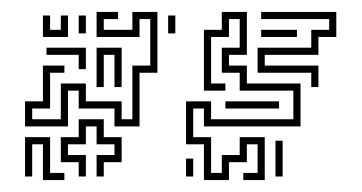

<svg xmlns="http://www.w3.org/2000/svg" viewBox="-20 -594 607 322"><path d="M22 -382V-424H52V-484H88V-472H64V-412H34V-394H82V-454H124V-424H184V-394H202V-484H232V-562H214V-532H142V-574H178V-562H154V-544H202V-574H244V-472H214V-382H172V-412H112V-442H94V-382ZM322 -292V-352H292V-424H334V-394H472V-442H382V-472H352V-514H382V-562H364V-532H334V-454H358V-442H322V-544H352V-574H394V-502H364V-484H394V-454H484V-382H322V-412H304V-364H334V-304H352V-334H382V-364H424V-292H388V-304H412V-352H394V-322H364V-292ZM502 -448V-472H412V-514H502V-544H532V-562H418V-574H544V-532H514V-502H424V-484H514V-448ZM52 -532V-568H64V-544H82V-568H94V-532ZM112 -538V-568H124V-538ZM262 -538V-568H274V-538ZM418 -532V-544H478V-532ZM112 -478V-502H58V-514H124V-478ZM142 -448V-514H184V-448H172V-502H154V-448ZM358 -412V-424H448V-412ZM112 -298V-322H82V-364H112V-394H154V-364H184V-322H154V-298H142V-334H172V-352H142V-382H124V-352H94V-334H124V-298ZM52 -292V-352H34V-298H22V-364H64V-304H88V-292ZM442 -298V-358H454V-298ZM292 -298V-328H304V-298Z"/></svg>

Font: Rubik Maze
Style: Regular
Weight: 400
Designer: Hubert and Fischer, NaN
Foundry: Hubert and Fischer, NaN
Version: Version 2.200